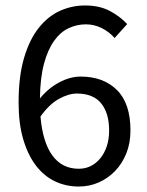

<svg xmlns="http://www.w3.org/2000/svg" viewBox="-20 -670 537 702"><path d="M268 -53Q292 -53 312 -63Q332 -73 347 -91.5Q362 -110 370.5 -135.5Q379 -161 379 -193Q379 -256 350 -292Q321 -328 261 -328Q231 -328 195.5 -308.5Q160 -289 128 -244Q136 -150 171.5 -101.5Q207 -53 268 -53ZM399 -531Q379 -554 351.5 -567.5Q324 -581 294 -581Q261 -581 231 -567Q201 -553 178 -521Q155 -489 141 -437.5Q127 -386 126 -310Q156 -347 196 -368.5Q236 -390 275 -390Q358 -390 407.5 -341Q457 -292 457 -193Q457 -147 442 -109.5Q427 -72 401 -45Q375 -18 341 -3Q307 12 268 12Q221 12 181 -7Q141 -26 111.5 -64.5Q82 -103 65 -160.5Q48 -218 48 -295Q48 -391 68 -458.5Q88 -526 122 -568.5Q156 -611 199.5 -630.5Q243 -650 291 -650Q343 -650 380.5 -630.5Q418 -611 445 -582Z"/></svg>

Font: Myanmar Sanpya
Style: Regular
Weight: 400
Designer: Danh Hong
Foundry: Google Inc.
Version: Version 2.00 November 22, 2015